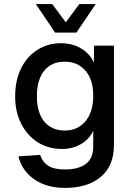

<svg xmlns="http://www.w3.org/2000/svg" viewBox="-20 -755 640 937"><path d="M297 162Q207 162 147 120Q87 78 70 8L176 1Q187 35 214.5 53.5Q242 72 297 72Q364 72 399.5 44.5Q435 17 435 -39V-117Q416 -76 375.5 -52Q335 -28 282 -28Q216 -28 164.5 -60.5Q113 -93 83.5 -151Q54 -209 54 -284Q54 -362 82.5 -420.5Q111 -479 162 -511.5Q213 -544 278 -544Q333 -544 376 -518.5Q419 -493 438 -449L439 -532H536V-46Q536 54 472 108Q408 162 297 162ZM296 -118Q358 -118 396 -162Q434 -206 435 -285Q436 -365 397.5 -409.5Q359 -454 296 -454Q231 -454 195.5 -409.5Q160 -365 160 -285Q160 -206 196 -162Q232 -118 296 -118ZM155 -735H235L301 -646L367 -735H447L353 -596H249Z"/></svg>

Font: Geist Mono Medium
Style: Regular
Weight: 500
Monospace: yes
Designer: Basement.studio, Andrés Briganti, Mateo Zaragoza
Foundry: Basement.studio, Vercel, Andrés Briganti, Guido Ferreyra, Mateo Zaragoza
Version: Version 1.500; ttfautohint (v1.8.4.7-5d5b)